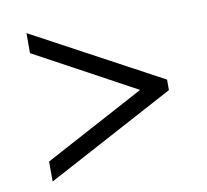

<svg xmlns="http://www.w3.org/2000/svg" viewBox="-62 -674 683 632"><g transform="rotate(-10 279.5 -358.0)"><path d="M64.9 -109.9V-176.8L400.9 -356.9L64.9 -539.1V-606L494.1 -375V-339.8Z"/></g></svg>

Font: Gandom FD
Style: FD
Weight: 400
Foundry: DejaVu fonts team - Redesigned by Saber Rastikerdar - Based on Samim Font
Version: Version 0.6